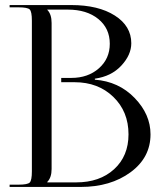

<svg xmlns="http://www.w3.org/2000/svg" viewBox="-20 -739 632 759"><path d="M167 -18H281Q374 -18 431 -70Q488 -122 488 -208Q488 -298 428 -356Q368 -414 275 -414H222V-431H262Q328 -431 371 -469Q414 -507 414 -566Q414 -627 368.5 -664Q323 -701 248 -701H167V-700Q184 -683 184 -648V-71Q184 -37 167 -20ZM18 0V-9H53Q89 -9 97.5 -17.5Q106 -26 106 -62V-657Q106 -693 97.5 -701.5Q89 -710 53 -710H18V-719H262Q369 -719 434 -677.5Q499 -636 499 -568Q499 -522 459.5 -479.5Q420 -437 355 -428V-424Q449 -417 512 -352Q575 -287 575 -208Q575 -116 496 -58Q417 0 299 0Z"/></svg>

Font: FoglihtenNo06
Style: Regular
Weight: 500
Designer: gluk (gluksza@wp.pl)
Foundry: gluk (gluksza@wp.pl)
Version: Version 0.76